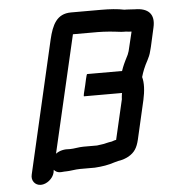

<svg xmlns="http://www.w3.org/2000/svg" viewBox="-51 -704 708 789"><g transform="rotate(-5 303.0 -309.5)"><path d="M533 -647C521 -647 513 -649 499 -649H491C463 -655 430 -657 395 -657H271C212 -657 192 -613 178 -554L52 -7C46 17 62 38 86 38C110 38 136 17 142 -7L144 -19C156 -5 169 -6 188 -8H192C211 -8 232 -13 252 -13H313C344 -15 369 -19 396 -28L411 -32L422 -34C431 -36 443 -40 454 -46C480 -61 491 -79 499 -112L536 -273C544 -309 546 -343 539 -367L544 -383C546 -388 548 -393 550 -399C559 -423 575 -443 581 -470C583 -476 584 -482 586 -489L603 -565C616 -620 589 -647 533 -647ZM303 -354C295 -324 292 -309 294 -309H451L450 -304C449 -296 448 -289 448 -283L410 -119C405 -119 395 -115 392 -114L380 -112C364 -108 349 -105 330 -103H273C255 -103 235 -98 218 -98C195 -100 175 -96 159 -84L271 -567H374C389 -567 404 -566 418 -565L440 -563C454 -562 465 -559 481 -559H489C496 -558 503 -557 512 -557L493 -478L488 -464C480 -448 471 -431 464 -413L459 -399H315C312 -399 305 -362 303 -354Z"/></g></svg>

Font: Electronic
Style: BlkIt
Weight: 900
Version: Version 1.011